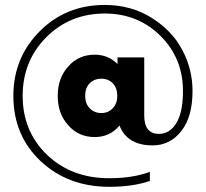

<svg xmlns="http://www.w3.org/2000/svg" viewBox="-20 -632 819 765"><path d="M397.5 -612.3Q502.9 -612.3 585 -560.5Q667 -508.8 707 -431.6Q747.1 -355.5 747.1 -269.5Q747.1 -166 702.1 -109.4Q657.2 -52.7 587.9 -52.7Q487.3 -52.7 456.1 -131.8Q418 -85.9 357.4 -85.9Q293 -85.9 252 -132.8Q210 -178.7 210 -250Q210 -321.3 252 -367.2Q293 -414.1 357.4 -414.1Q411.1 -414.1 448.2 -377Q448.2 -385.7 448.2 -403.3Q474.6 -403.3 554.7 -403.3Q554.7 -345.7 554.7 -171.9Q554.7 -98.6 613.3 -98.6Q656.2 -98.6 682.6 -141.6Q709 -184.6 709 -269.5Q709 -400.4 619.1 -489.3Q529.3 -578.1 397.5 -578.1Q258.8 -578.1 164.1 -483.4Q70.3 -388.7 70.3 -250Q70.3 -108.4 168 -14.6Q265.6 78.1 415 78.1Q508.8 78.1 577.1 52.7Q577.1 65.4 577.1 88.9Q509.8 112.3 415 112.3Q251 112.3 141.6 9.8Q33.2 -92.8 33.2 -250Q33.2 -401.4 137.7 -506.8Q242.2 -612.3 397.5 -612.3ZM383.8 -181.6Q412.1 -181.6 429.7 -201.2Q447.3 -219.7 447.3 -250Q447.3 -281.2 429.7 -299.8Q412.1 -318.4 383.8 -318.4Q355.5 -318.4 336.9 -299.8Q319.3 -281.2 319.3 -250Q319.3 -219.7 336.9 -201.2Q355.5 -181.6 383.8 -181.6Z"/></svg>

Font: LeFont
Style: Regular
Weight: 700
Designer: Leryon MEDIA
Version: Version 1.0